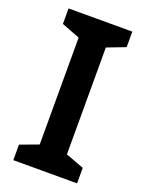

<svg xmlns="http://www.w3.org/2000/svg" viewBox="-137 -781 643 849"><g transform="rotate(20 185.0 -357.0)"><path d="M335 0H35V-73L121 -105V-608L35 -641V-714H335V-641L249 -608V-105L335 -73Z"/></g></svg>

Font: Noto Sans SemiBold
Style: Regular
Weight: 600
Designer: Monotype Design Team
Foundry: Monotype Imaging Inc.
Version: Version 2.007